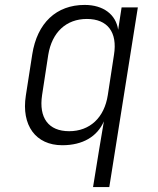

<svg xmlns="http://www.w3.org/2000/svg" viewBox="-20 -580 640 780"><path d="M358 180H424L540 -550H474L460 -459C451 -521 400 -560 324 -560C209 -560 131 -487 111 -359L85 -192C66 -71 125 10 233 10C316 10 375 -25 402 -87L383 26ZM261 -47C177 -47 137 -101 151 -194L176 -357C191 -449 249 -503 333 -503C417 -503 458 -449 443 -357L418 -194C404 -102 345 -47 261 -47Z"/></svg>

Font: JetBrains Mono ExtraLight
Style: Italic
Weight: 240
Italic angle: -9°
Monospace: yes
Designer: Philipp Nurullin, Konstantin Bulenkov
Foundry: JetBrains
Version: Version 2.305